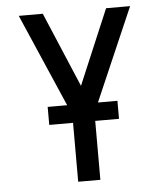

<svg xmlns="http://www.w3.org/2000/svg" viewBox="-53 -566 705 828"><g transform="rotate(-5 300.0 -152.5)"><path d="M252 215V-75L59 -520H163L300 -196L437 -520H541L348 -75V215ZM149 -40V-118H451V-40Z"/></g></svg>

Font: Iosevka Custom Medium Extended
Style: Regular
Weight: 500
Width: 7
Monospace: yes
Designer: Belleve Invis
Foundry: Belleve Invis
Version: Version 11.2.4; ttfautohint (v1.8.4)